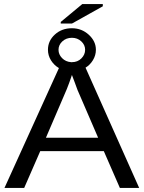

<svg xmlns="http://www.w3.org/2000/svg" viewBox="-20 -925 707 945"><path d="M452 -680Q452 -653 437.5 -629Q423 -605 401 -592L665 0H570L491 -181H178L99 0H2L270 -590Q246 -604 231 -628Q216 -652 216 -680Q216 -724 250 -755Q284 -786 334 -786Q382 -786 417 -754Q452 -722 452 -680ZM334 -556 330 -544Q322 -520 309 -487L206 -247H463L375 -451Q362 -478 348 -519ZM399 -680Q399 -704 380 -721.5Q361 -739 334 -739Q306 -739 287 -721.5Q268 -704 268 -680Q268 -657 285.5 -639Q303 -621 330 -619H334Q362 -619 380.5 -637.5Q399 -656 399 -680ZM279 -809V-817L385 -905H486V-894L334 -809Z"/></svg>

Font: Libra Sans
Style: Regular
Weight: 400
Foundry: Context Ltd
Version: Version 1.000; ttfautohint (v1.3)